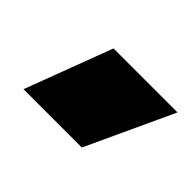

<svg xmlns="http://www.w3.org/2000/svg" viewBox="-53 -869 383 383"><g transform="rotate(45 138.5 -678.0)"><path d="M27 -585 96.5 -769.5H277L191.5 -585Z"/></g></svg>

Font: Geologica ExtraBold
Style: Regular
Weight: 800
Designer: Sindre Bremnes, Frode Helland
Foundry: Monokrom Skriftforlag AS
Version: Version 1.010;gftools[0.9.28]